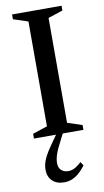

<svg xmlns="http://www.w3.org/2000/svg" viewBox="-102 -723 557 1030"><g transform="rotate(-10 177.0 -208.0)"><path d="M311.5 -26V0H42V-26L122 -52.5V-623.5L42 -650V-676H311.5V-650L231.5 -623.5V-52.5ZM172 53Q160 76 153.2 93.8Q146.5 111.5 143.8 125.5Q141 139.5 141 152Q141 177 155.8 190.5Q170.5 204 194 204Q209.5 204 226 196.5Q242.5 189 265.5 167.5L279 188Q259 214 240.2 229.5Q221.5 245 202.5 252.2Q183.5 259.5 161.5 259.5Q121 259.5 97.5 236.8Q74 214 74 176Q74 159.5 78.2 142.2Q82.5 125 93.8 103.2Q105 81.5 126.5 51L179 -24H211Z"/></g></svg>

Font: Newsreader 16pt Medium
Style: Regular
Weight: 500
Designer: Hugues Gentile
Foundry: Production Type
Version: Version 1.003